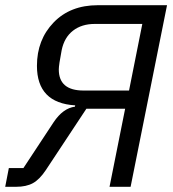

<svg xmlns="http://www.w3.org/2000/svg" viewBox="-22 -718 665 738"><path d="M-2 0 12 -72H68L184 -248Q220 -302 266 -308L267 -313Q120 -322 120 -465Q120 -565 184 -631.5Q248 -698 354 -698H620L480 0H399L459 -300H310L154 -64Q130 -28 104.5 -14Q79 0 40 0ZM525 -626H342Q292 -626 258.5 -600Q225 -574 215 -525Q204 -468 204 -451Q204 -370 299 -370H474Z"/></svg>

Font: Aneliza
Style: Italic
Weight: 400
Italic angle: -11.31°
Designer: Mike Abbink, Paul van der Laan, Pieter van Rosmalen
Foundry: Bold Monday
Version: Version 3.0